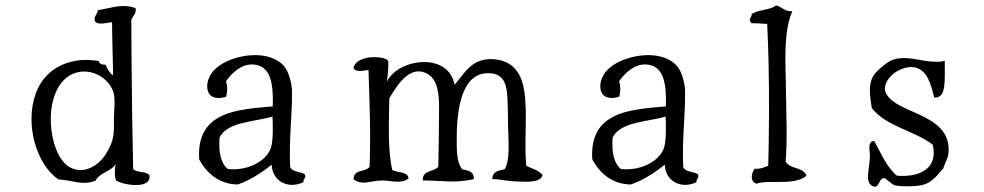

<svg xmlns="http://www.w3.org/2000/svg" viewBox="-20 -685 3679 718"><path d="M539 -29C528 -47 492 -37 478 -53C475 -182 473 -316 472 -453C472 -505 471 -558 471 -610C475 -625 491 -632 487 -655C434 -672 403 -656 346 -647C345 -631 331 -627 334 -607C345 -589 376 -600 399 -602C399 -556 401 -501 402 -454C402 -435 403 -418 403 -403C390 -412 381 -427 375 -443C363 -443 354 -445 350 -454C350 -455 349 -456 349 -457C311 -463 277 -462 246 -454C182 -438 136 -396 114 -336C71 -219 118 -67 199 -14C255 -11 283 10 337 -9C352 -40 396 -43 413 -72C413 -72 404 -36 414 -10C432 1 473 10 504 6C526 3 542 -7 539 -29ZM406 -224C407 -173 401 -151 377 -111C355 -73 300 -30 244 -58C199 -80 172 -156 170 -231C168 -317 200 -403 277 -416C329 -425 386 -393 404 -341C413 -314 405 -264 406 -224Z M1119 -34C1102 -44 1072 -41 1065 -61C1060 -162 1073 -255 1072 -342C1072 -369 1061 -412 1047 -431C1041 -440 1033 -448 1024 -454C972 -491 885 -483 825 -454C810 -447 797 -438 786 -428C765 -409 753 -381 755 -357C757 -330 777 -309 825 -323C831 -338 831 -366 825 -381C848 -414 883 -445 924 -444C993 -442 1003 -371 1000 -287C913 -280 828 -273 776 -231C741 -203 720 -158 725 -89C753 -36 801 4 869 5C918 -12 959 -40 996 -69C998 -7 1058 24 1115 -4C1112 -18 1128 -18 1119 -34ZM999 -249C1000 -228 1003 -162 993 -132C974 -77 898 -45 832 -53C805 -75 797 -117 801 -171C831 -230 931 -229 999 -249Z M2009 -30C1995 -49 1969 -54 1948 -65C1939 -155 1954 -266 1940 -348C1932 -397 1912 -435 1871 -453C1862 -457 1852 -460 1840 -462C1808 -467 1784 -462 1764 -453C1727 -435 1706 -398 1680 -368C1669 -428 1618 -454 1564 -453C1508 -452 1449 -425 1427 -380C1427 -380 1434 -431 1432 -454C1432 -456 1431 -457 1431 -459C1411 -476 1347 -477 1317 -454C1309 -448 1303 -440 1302 -430C1312 -411 1349 -424 1358 -423C1362 -307 1367 -174 1362 -61C1341 -38 1305 -55 1302 -15C1332 10 1366 -9 1405 -10C1441 -11 1481 5 1508 -18C1504 -45 1467 -38 1447 -49C1430 -121 1434 -224 1436 -318C1452 -344 1474 -381 1502 -402C1525 -419 1551 -425 1580 -408C1614 -388 1622 -341 1622 -285C1622 -211 1620 -109 1619 -61C1611 -52 1596 -48 1583 -43C1570 -38 1560 -30 1561 -10C1643 -10 1676 1 1752 -15C1753 -45 1731 -47 1708 -52C1687 -81 1688 -121 1688 -170C1688 -236 1695 -315 1726 -365C1745 -396 1773 -414 1814 -411C1855 -408 1870 -382 1875 -346C1880 -308 1879 -259 1880 -212C1882 -148 1887 -83 1867 -52C1844 -47 1821 -44 1821 -15C1845 -16 1874 -8 1901 -7C1938 -6 2000 2 2009 -30Z M2589 -34C2572 -44 2542 -41 2535 -61C2530 -162 2543 -255 2542 -342C2542 -369 2531 -412 2517 -431C2511 -440 2503 -448 2494 -454C2442 -491 2355 -483 2295 -454C2280 -447 2267 -438 2256 -428C2235 -409 2223 -381 2225 -357C2227 -330 2247 -309 2295 -323C2301 -338 2301 -366 2295 -381C2318 -414 2353 -445 2394 -444C2463 -442 2473 -371 2470 -287C2383 -280 2298 -273 2246 -231C2211 -203 2190 -158 2195 -89C2223 -36 2271 4 2339 5C2388 -12 2429 -40 2466 -69C2468 -7 2528 24 2585 -4C2582 -18 2598 -18 2589 -34ZM2469 -249C2470 -228 2473 -162 2463 -132C2444 -77 2368 -45 2302 -53C2275 -75 2267 -117 2271 -171C2301 -230 2401 -229 2469 -249Z M2996 -28C2984 -61 2933 -52 2918 -81C2925 -170 2920 -255 2919 -354C2919 -386 2917 -421 2917 -454C2917 -524 2920 -592 2943 -643C2913 -641 2905 -660 2882 -665C2860 -646 2815 -650 2791 -632C2792 -618 2774 -614 2791 -598C2813 -599 2839 -595 2849 -596C2851 -550 2853 -502 2854 -454C2857 -324 2856 -190 2853 -65C2838 -60 2824 -52 2802 -54C2788 -34 2785 -5 2809 2C2834 -8 2880 -3 2922 -5C2952 -7 2979 -13 2996 -28Z M3527 -113C3534 -193 3477 -229 3417 -257C3367 -280 3315 -298 3295 -333C3280 -358 3296 -389 3322 -410C3345 -428 3376 -438 3401 -433C3449 -422 3460 -371 3474 -320C3519 -318 3513 -378 3513 -458C3504 -455 3495 -454 3486 -454C3471 -454 3457 -455 3442 -457C3402 -463 3359 -476 3318 -461C3297 -454 3258 -420 3247 -403C3225 -368 3234 -323 3240 -281C3293 -212 3399 -197 3468 -144C3478 -102 3468 -73 3446 -54C3421 -33 3382 -24 3334 -28C3295 -61 3275 -112 3249 -158C3222 -156 3234 -122 3233 -95C3232 -74 3226 -46 3226 -24C3226 -6 3231 9 3250 13C3268 16 3267 -18 3285 -19C3292 -20 3315 5 3326 8C3346 13 3397 13 3424 8C3468 -1 3484 -31 3507 -54C3513 -75 3525 -91 3527 -113Z"/></svg>

Font: Yuji Syuku Std R
Style: Regular
Weight: 400
Designer: Kataoka Yuji
Foundry: Kinuta Font Factory
Version: Version 3.000;hotconv 1.0.111;makeotfexe 2.5.65597